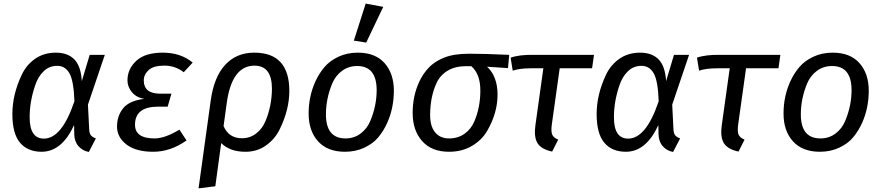

<svg xmlns="http://www.w3.org/2000/svg" viewBox="-20 -832 4904 1068"><path d="M175.8 -357.9Q144.5 -266.1 145 -179.2Q145 -61 224.1 -61Q324.2 -61 394 -269Q390.1 -381.8 366.5 -423.8Q342.8 -465.8 298.3 -465.8Q253.9 -465.8 222.7 -435.5Q191.4 -405.3 175.8 -357.9ZM435.1 -380.9 479 -526.9H563L469.2 -250L476.1 -112.8Q477.1 -91.8 484.6 -80.8Q492.2 -69.8 513.2 -62L474.1 13.2Q439.9 7.3 417 -18.3Q394 -43.9 393.1 -85L392.1 -136.2Q324.2 11.7 211.9 12.2Q133.8 12.2 91.3 -38.3Q48.8 -88.9 48.8 -197.5Q48.8 -306.2 101.1 -416.5Q127 -471.2 175.5 -505.1Q224.1 -539.1 290.5 -539.1Q356.9 -539.1 393.6 -501.5Q430.2 -463.9 435.1 -380.9Z M731 -138.2Q731 -62 839.4 -62Q897 -62 978 -110.8L1017.6 -50.8Q928.7 12.2 832.3 12.2Q735.8 12.2 683.3 -28.3Q630.9 -68.8 630.9 -127.9Q630.9 -187 664.8 -229.5Q698.7 -272 782.7 -282.2Q738.8 -289.1 713.9 -319.1Q689 -349.1 689 -384.8Q689 -447.8 737.8 -493.4Q786.6 -539.1 885.7 -539.1Q984.9 -539.1 1051.8 -483.9L1002 -430.2Q954.1 -467.3 893.6 -467Q833 -466.8 806.4 -441.9Q779.8 -417 779.8 -384.8Q779.8 -310.5 871.6 -311H933.6L912.6 -238.8H859.9Q731 -238.8 731 -138.2Z M1395.5 -466.8Q1268.6 -466.8 1240.7 -254.9L1223.6 -130.9Q1252.4 -63 1325.7 -63Q1371.1 -63 1405.3 -89.8Q1439.5 -116.2 1457.5 -160.2Q1491.7 -242.7 1492.7 -337.9Q1492.7 -466.8 1395.5 -466.8ZM1535.6 -112.3Q1508.8 -57.6 1459 -22.5Q1409.2 12.7 1344.7 12.2Q1258.8 12.2 1210.4 -36.1L1177.7 204.1L1084.5 215.8L1152.3 -273.9Q1170.4 -404.3 1232.9 -471.7Q1295.4 -539.1 1394 -539.1Q1492.7 -539.1 1541 -485.4Q1589.4 -431.6 1589.4 -326.7Q1589.4 -221.7 1535.6 -112.3Z M1966.8 -464.8Q1918.9 -464.8 1882.6 -438Q1846.2 -411.1 1828.1 -367.7Q1793 -283.2 1793 -195.8Q1793 -62 1901.9 -62Q1949.7 -62 1985.8 -89.1Q2022 -116.2 2040 -159.7Q2075.2 -244.1 2075.2 -331.1Q2074.7 -464.8 1966.8 -464.8ZM1970.2 -539.1Q2067.4 -539.1 2119.1 -481Q2170.9 -422.9 2170.9 -326.7Q2170.4 -230.5 2134.3 -149.4Q2113.8 -104 2084.5 -68.6Q2055.2 -33.2 2006.6 -10.5Q1958 12.2 1898.9 12.2Q1801.8 12.2 1749.3 -45.9Q1696.8 -104 1696.8 -200.2Q1696.8 -296.4 1734.4 -378.9Q1754.9 -423.8 1784.9 -459Q1814.9 -494.1 1863 -516.6Q1911.1 -539.1 1970.2 -539.1ZM2111.8 -793.9 2017.1 -595.2 1948.2 -606 2014.2 -812Z M2571.8 -463.9Q2512.7 -463.9 2471.2 -439.5Q2429.7 -415 2409.7 -373Q2373.5 -297.4 2372.6 -194.8Q2372.1 -129.9 2400.4 -95.7Q2428.7 -61.5 2478.5 -62Q2528.3 -62 2564.5 -88.4Q2600.6 -114.3 2618.7 -157.2Q2651.9 -235.4 2651.9 -327.6Q2652.3 -419.9 2601.6 -463.9ZM2812.5 -526.9 2805.7 -453.1 2689.5 -460.9Q2747.6 -406.7 2747.6 -305.2Q2747.6 -203.6 2689.9 -104Q2660.6 -53.2 2605.5 -20.5Q2550.3 12.2 2477.5 12.2Q2380.9 12.2 2328.1 -47.4Q2275.4 -106.9 2275.4 -203.1Q2275.4 -299.3 2312.5 -377.9Q2333.5 -422.9 2365.7 -456.5Q2397.5 -490.2 2451.2 -511.7Q2504.9 -533.2 2590.8 -533.2Q2676.8 -533.2 2812.5 -526.9Z M2932.1 -452.1Q2871.1 -452.1 2832 -439L2820.3 -511.2Q2868.2 -528.3 2949.2 -526.9H3284.2L3273.4 -452.1H3093.3L3049.3 -138.2Q3044.4 -100.1 3051.8 -83Q3059.1 -65.9 3085 -55.2L3051.3 11.2Q2990.2 -2 2969.7 -36.1Q2949.2 -70.3 2958 -133.8L3002.4 -452.1Z M3425.8 -357.9Q3394.5 -266.1 3395 -179.2Q3395 -61 3474.1 -61Q3574.2 -61 3644 -269Q3640.1 -381.8 3616.5 -423.8Q3592.8 -465.8 3548.3 -465.8Q3503.9 -465.8 3472.7 -435.5Q3441.4 -405.3 3425.8 -357.9ZM3685.1 -380.9 3729 -526.9H3813L3719.2 -250L3726.1 -112.8Q3727.1 -91.8 3734.6 -80.8Q3742.2 -69.8 3763.2 -62L3724.1 13.2Q3689.9 7.3 3667 -18.3Q3644 -43.9 3643.1 -85L3642.1 -136.2Q3574.2 11.7 3461.9 12.2Q3383.8 12.2 3341.3 -38.3Q3298.8 -88.9 3298.8 -197.5Q3298.8 -306.2 3351.1 -416.5Q3377 -471.2 3425.5 -505.1Q3474.1 -539.1 3540.5 -539.1Q3606.9 -539.1 3643.6 -501.5Q3680.2 -463.9 3685.1 -380.9Z M3968.8 -452.1Q3907.7 -452.1 3868.7 -439L3856.9 -511.2Q3904.8 -528.3 3985.8 -526.9H4320.8L4310.1 -452.1H4129.9L4085.9 -138.2Q4081.1 -100.1 4088.4 -83Q4095.7 -65.9 4121.6 -55.2L4087.9 11.2Q4026.9 -2 4006.3 -36.1Q3985.8 -70.3 3994.6 -133.8L4039.1 -452.1Z M4608.4 -464.8Q4560.5 -464.8 4524.2 -438Q4487.8 -411.1 4469.7 -367.7Q4434.6 -283.2 4434.6 -195.8Q4434.6 -62 4543.5 -62Q4591.3 -62 4627.4 -89.1Q4663.6 -116.2 4681.6 -159.7Q4716.8 -244.1 4716.8 -331.1Q4716.3 -464.8 4608.4 -464.8ZM4611.8 -539.1Q4709 -539.1 4760.7 -481Q4812.5 -422.9 4812.5 -326.7Q4812 -230.5 4775.9 -149.4Q4755.4 -104 4726.1 -68.6Q4696.8 -33.2 4648.2 -10.5Q4599.6 12.2 4540.5 12.2Q4443.4 12.2 4390.9 -45.9Q4338.4 -104 4338.4 -200.2Q4338.4 -296.4 4376 -378.9Q4396.5 -423.8 4426.5 -459Q4456.5 -494.1 4504.6 -516.6Q4552.7 -539.1 4611.8 -539.1Z"/></svg>

Font: FiraSans-Italic
Style: Italic
Weight: 400
Italic angle: -8°
Designer: Carrois Corporate & Edenspiekermann AG
Foundry: Carrois Corporate GbR & Edenspiekermann AG
Version: Version 3.106;PS 003.106;hotconv 1.0.70;makeotf.lib2.5.58329